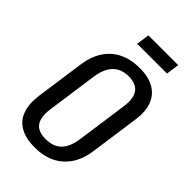

<svg xmlns="http://www.w3.org/2000/svg" viewBox="-260 -956 1053 1053"><g transform="rotate(45 266.5 -430.0)"><path d="M228 8Q160 8 115.5 -17Q71 -42 53.5 -90.5Q36 -139 45 -208L85 -492Q95 -562 126.5 -610Q158 -658 209 -683Q260 -708 328 -708Q396 -708 440 -683Q484 -658 502.5 -610Q521 -562 511 -492L471 -208Q462 -139 430 -90.5Q398 -42 347 -17Q296 8 228 8ZM238 -67Q297 -67 330 -100Q363 -133 373 -204L414 -496Q424 -565 400 -599Q376 -633 318 -633Q260 -633 226.5 -598.5Q193 -564 183 -496L142 -204Q132 -134 155.5 -100.5Q179 -67 238 -67ZM466 -868 455 -792H224L235 -868Z"/></g></svg>

Font: Pathway Extreme Condensed Medium
Style: Italic
Weight: 500
Width: 3
Italic angle: -8°
Version: Version 1.001;gftools[0.9.26]